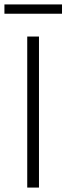

<svg xmlns="http://www.w3.org/2000/svg" viewBox="-30 -847 300 867"><path d="M-10 -827V-785H250V-827ZM93 0H146V-682H93Z"/></svg>

Font: MV Cash ExtraLight
Style: Regular
Weight: 200
Designer: Rodrigo Fuenzalida
Foundry: fragTYPE
Version: Version 1.100;Glyphs 3.1.2 (3151)